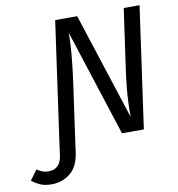

<svg xmlns="http://www.w3.org/2000/svg" viewBox="-227 -775 999 1075"><g transform="rotate(-10 272.0 -238.0)"><path d="M-20.3 213.1Q-60.4 213.1 -87.5 200.1Q-114.6 187.1 -131.6 173.1L-90.3 116.5Q-74.3 126.5 -59.8 132.5Q-45.3 138.5 -22.3 138.5Q8.6 138.5 28.5 119.1Q48.5 99.6 53.5 59.7L61.5 0H151.3L143.3 59.6Q132.3 138.9 87.2 176Q42 213.1 -20.3 213.1ZM548.3 -689.1H638.2L541.2 0H416.9L221 -606.2Q221 -564.2 218.1 -520.7Q215.1 -477.1 209.6 -426.6Q204.2 -376 195.2 -312L151.3 0H61.5L158.5 -689.1H283.7L480.6 -81.9Q480.6 -127.9 482.1 -165Q483.5 -202.1 487 -238.7Q490.5 -275.4 495.6 -317.6Z"/></g></svg>

Font: Fira Sans Variable
Style: Italic
Weight: 397
Italic angle: -8°
Designer: Carrois Corporate & Edenspiekermann AG
Foundry: Carrois Corporate GbR & Edenspiekermann AG
Version: Version 4.202